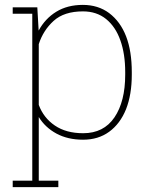

<svg xmlns="http://www.w3.org/2000/svg" viewBox="-20 -558 607 781"><path d="M137.7 176.8H217.3V203.1H31.7V176.8H111.3V-502H31.7V-528.3H131.8L137.2 -433.6Q163.6 -482.4 209 -510.3Q254.4 -538.1 316.9 -538.1Q378.9 -538.1 423.8 -504.9Q516.1 -435.1 516.1 -264.6V-254.4Q516.1 -173.3 492.7 -113.8Q468.8 -54.7 424.3 -22.2Q379.9 10.3 317.9 10.3Q255.9 10.3 209.7 -14.6Q163.6 -39.6 137.7 -82ZM318.4 -16.1Q401.9 -16.1 445.6 -80.6Q489.3 -145 489.3 -254.4V-264.6Q489.3 -338.4 469.7 -393.6Q450.2 -449.2 411.6 -480.5Q373 -511.7 317.4 -511.7Q240.7 -511.7 198.2 -473.1Q155.8 -434.6 137.7 -378.4V-131.3Q157.2 -78.6 203.1 -47.4Q249 -16.1 318.4 -16.1Z"/></svg>

Font: Suwannaphum Thin
Style: Regular
Weight: 100
Designer: Danh Hong
Version: Version 8.002; ttfautohint (v1.8.3)